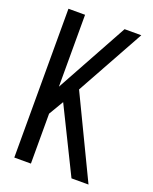

<svg xmlns="http://www.w3.org/2000/svg" viewBox="-133 -774 675 849"><g transform="rotate(20 204.5 -350.0)"><path d="M40 0V-700.2H118.2V-361.8L304.2 -700.2H382.8L206.1 -380.9L389.2 0H309.1L159.2 -304.2L118.2 -234.9V0Z"/></g></svg>

Font: Bebas Neue Regular
Style: Regular
Weight: 400
Designer: Ryoichi Tsunekawa
Foundry: Ryoichi Tsunekawa
Version: Version 001.003